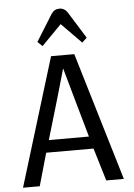

<svg xmlns="http://www.w3.org/2000/svg" viewBox="-64 -1039 759 1087"><g transform="rotate(-5 316.0 -496.0)"><path d="M22 0ZM595 0H495L439 -186H170L117 0H22L245 -728H377ZM419 -256 357 -475 307 -653Q278 -552 257 -479L191 -256ZM315 -904 202 -789 175 -815 269 -966Q286 -992 315 -992Q344 -992 361 -966L455 -815L428 -789Z"/></g></svg>

Font: Myanmar Chatu
Style: Regular
Weight: 400
Designer: Danh Hong
Foundry: Google Inc.
Version: Version 2.00 November 20, 2015